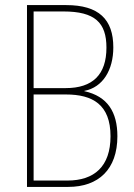

<svg xmlns="http://www.w3.org/2000/svg" viewBox="-20 -785 525 754"><path d="M240 -765H86V-51H248C367 -51 441 -120 441 -250C441 -344 403 -407 311 -427V-428C384 -442 425 -510 425 -599C425 -709 368 -765 240 -765ZM238 -439H112V-740H229C353 -740 398 -696 398 -598C398 -492 344 -439 238 -439ZM112 -414H239C344 -414 414 -374 414 -250C414 -131 350 -76 245 -76H112Z"/></svg>

Font: Noto Sans Tamil UI Condensed Thin
Style: Regular
Weight: 100
Width: 3
Designer: Jelle Bosma - Monotype Design Team
Foundry: Monotype Imaging Inc.
Version: Version 2.004